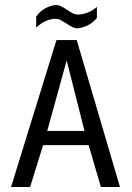

<svg xmlns="http://www.w3.org/2000/svg" viewBox="-20 -752 532 772"><path d="M462.4 0H385.7L336.4 -168.5H153.3L101.1 0H24.4L207 -590.8H288.6ZM319.8 -225.6 248 -508.8 169.9 -225.6ZM369.6 -679.7Q342.8 -647.5 302.2 -639.6Q285.2 -636.2 272.5 -642.6Q259.8 -648.9 247.6 -657.2Q235.4 -665 222.7 -671.9Q210 -678.7 190.4 -675.3Q153.8 -668.9 125.5 -640.6V-685.1Q149.4 -720.2 193.8 -730.5Q210 -733.9 222.7 -728Q235.4 -722.2 247.6 -713.9Q259.8 -705.6 272.5 -698.7Q285.2 -691.4 304.7 -694.3Q340.8 -699.2 369.6 -724.1Z"/></svg>

Font: Meera
Style: Regular
Weight: 400
Designer: Hussain KH and Suresh P for Swathanthra Malayalam Computing (SMC)
Version: Version 7.0.0+20221109